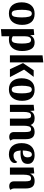

<svg xmlns="http://www.w3.org/2000/svg" viewBox="1566 -2322 949 4121"><g transform="rotate(90 2040.5 -261.5)"><path d="M514 -262Q514 -133 451.5 -55.5Q389 22 269 22Q151 22 90.5 -52Q30 -126 30 -252Q30 -379 92.5 -454.5Q155 -530 275 -530Q395 -530 454.5 -459.5Q514 -389 514 -262ZM354 -257Q354 -349 338 -409.5Q322 -470 272 -470Q222 -470 206 -409Q190 -348 190 -257Q190 -160 205 -99Q220 -38 272 -38Q324 -38 339 -99Q354 -160 354 -257Z M1075 -262Q1075 -130 1011.5 -54Q948 22 824 22Q786 22 758 14V180L605 193V-510L730 -522L737 -432Q777 -530 893 -530Q991 -530 1033 -455.5Q1075 -381 1075 -262ZM758 -313V-62Q792 -38 830 -38Q883 -38 899 -99Q915 -160 915 -257Q915 -347 900.5 -400.5Q886 -454 836 -454Q758 -454 758 -313Z M1320 0H1167V-700L1320 -716ZM1635 0H1466L1334 -281L1488 -510H1630L1474 -304Z M2144 -262Q2144 -133 2081.5 -55.5Q2019 22 1899 22Q1781 22 1720.5 -52Q1660 -126 1660 -252Q1660 -379 1722.5 -454.5Q1785 -530 1905 -530Q2025 -530 2084.5 -459.5Q2144 -389 2144 -262ZM1984 -257Q1984 -349 1968 -409.5Q1952 -470 1902 -470Q1852 -470 1836 -409Q1820 -348 1820 -257Q1820 -160 1835 -99Q1850 -38 1902 -38Q1954 -38 1969 -99Q1984 -160 1984 -257Z M2361 -432Q2399 -530 2518 -530Q2576 -530 2611 -508.5Q2646 -487 2663 -444Q2703 -530 2809 -530Q2895 -530 2931 -483Q2967 -436 2967 -342V-100Q2967 -72 2974 -51Q2981 -30 2998 -14Q2987 0 2964.5 7.5Q2942 15 2920 15Q2868 15 2841 -11.5Q2814 -38 2814 -90V-334Q2814 -392 2803 -423Q2792 -454 2753 -454Q2707 -454 2692.5 -408Q2678 -362 2678 -290V0H2525V-334Q2525 -392 2513.5 -423Q2502 -454 2462 -454Q2413 -454 2397.5 -409Q2382 -364 2382 -290V0H2229V-510L2354 -522Z M3479 -107Q3479 -66 3452 -37Q3425 -8 3382.5 7Q3340 22 3295 22Q3176 22 3114 -51Q3052 -124 3052 -251Q3052 -382 3118.5 -456Q3185 -530 3311 -530Q3392 -530 3445 -493Q3498 -456 3498 -384Q3498 -295 3435 -261Q3372 -227 3263 -227Q3229 -227 3210 -230Q3214 -159 3238 -118Q3262 -77 3320 -77Q3363 -77 3399 -97.5Q3435 -118 3453 -156Q3479 -144 3479 -107ZM3210 -276H3230Q3293 -275 3325 -299Q3357 -323 3357 -381Q3357 -419 3342 -445Q3327 -471 3296 -471Q3248 -471 3229.5 -412.5Q3211 -354 3210 -276Z M3708 -432Q3746 -530 3865 -530Q3952 -530 3988.5 -483Q4025 -436 4025 -342V-100Q4025 -72 4032 -51Q4039 -30 4056 -14Q4045 0 4022.5 7.5Q4000 15 3978 15Q3926 15 3899 -11.5Q3872 -38 3872 -90V-334Q3872 -392 3860.5 -423Q3849 -454 3809 -454Q3760 -454 3744.5 -409Q3729 -364 3729 -290V0H3576V-510L3701 -522Z"/></g></svg>

Font: Sansita
Style: Bold
Weight: 700
Designer: Pablo Cosgaya
Foundry: Omnibus-Type
Version: Version 1.006